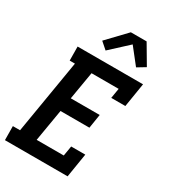

<svg xmlns="http://www.w3.org/2000/svg" viewBox="-232 -1091 1064 1202"><g transform="rotate(30 300.0 -489.5)"><path d="M4 0 3 -101H55L144 -634H106L105 -735H578L550 -562H448L460 -634H264L230 -433H439L423 -332H214L175 -101H371L383 -173H485L457 0ZM269 -801 220 -844 349 -979H463L545 -840L487 -805L397 -919Z"/></g></svg>

Font: Iosevka Etoile
Style: Bold Italic
Weight: 700
Italic angle: -9°
Designer: Belleve Invis
Foundry: Belleve Invis
Version: Version 28.1.0; ttfautohint (v1.8.4)